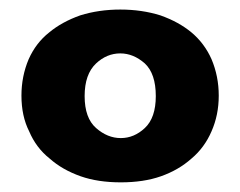

<svg xmlns="http://www.w3.org/2000/svg" viewBox="-20 -729 503 402"><path d="M24.9 -528.8Q24.9 -569.3 40 -605Q55.2 -639.2 83 -661.1Q109.4 -683.1 147.9 -696.8Q187 -709 231.9 -709Q276.9 -709 315.9 -696.8Q354.5 -683.1 380.9 -661.1Q408.2 -638.2 422.9 -605Q438 -569.3 438 -528.8Q438 -488.3 422.9 -454.1Q408.2 -419.9 380.9 -397Q354 -373 316.9 -359.9Q280.8 -347.2 232.9 -347.2Q185.1 -347.2 148.9 -359.9Q110.4 -373.5 84 -397Q55.7 -419.4 41 -454.1Q24.9 -485.8 24.9 -528.8ZM283.2 -460.9Q306.2 -482.4 306.2 -527.8Q306.2 -574.7 283.2 -596.2Q259.3 -617.2 231.9 -617.2Q203.6 -617.2 181.2 -596.2Q157.2 -573.7 157.2 -527.8Q157.2 -481.9 181.2 -460.9Q205.1 -439.9 232.9 -439.9Q260.7 -439.9 283.2 -460.9Z"/></svg>

Font: PoppinsZ
Style: Bold
Weight: 700
Designer: Ninad Kale (Devanagari), Jonny Pinhorn (Latin)
Foundry: Indian Type Foundry
Version: Version 3.002;FEAKit 1.0